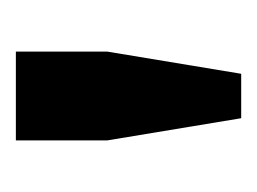

<svg xmlns="http://www.w3.org/2000/svg" viewBox="-61 -708 324 242"><g transform="rotate(-90 101.0 -587.0)"><path d="M73 -445 45 -614V-729H157V-614L129 -445Z"/></g></svg>

Font: Mona Sans SemiBold
Style: Regular
Weight: 600
Designer: Deni Anggara
Foundry: GitHub
Version: Version 2.000;Glyphs 3.2.3 (3260)